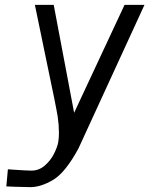

<svg xmlns="http://www.w3.org/2000/svg" viewBox="-20 -570 640 790"><path d="M32.5 128Q91 132 109 132Q140.5 132 164.5 111Q188.5 90 202.5 62Q216.5 34 220 13Q222.5 -5.5 222.5 -24Q222.5 -54.5 217.5 -89.5Q211.5 -128.5 171.5 -318Q129 -521.5 123.5 -550H201L285 -106L492.5 -550H574.5L302.5 41.5Q249 140 198.8 170Q148.5 200 104.5 200L42.5 198.5L6 197L12.5 126.5Z"/></svg>

Font: JuliaMono Light
Style: Italic
Weight: 300
Italic angle: -9°
Monospace: yes
Designer: cormullion
Foundry: corm
Version: Version 0.054; ttfautohint (v1.8.4)